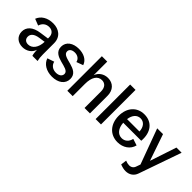

<svg xmlns="http://www.w3.org/2000/svg" viewBox="69 -1643 2802 2802"><g transform="rotate(45 1470.0 -242.0)"><path d="M204 14C290 14 361 -34 384 -110C386 -58 390 -27 399 0H506C497 -37 493 -76 493 -125V-353C493 -486 396 -551 281 -551C162 -551 77 -497 45 -411L146 -372C164 -433 211 -472 276 -472C340 -472 381 -431 381 -364V-340L248 -321C104 -302 38 -231 38 -141C38 -49 106 14 204 14ZM153 -151C153 -200 188 -243 286 -257L381 -271C378 -153 320 -72 236 -72C185 -72 153 -102 153 -151Z M814 14C944 14 1030 -52 1030 -153C1031 -353 712 -282 711 -403C710 -446 747 -473 805 -473C863 -473 907 -441 917 -390L1020 -428C993 -511 908 -553 807 -553C689 -553 600 -494 600 -391C600 -192 916 -263 918 -145C918 -99 878 -68 815 -68C747 -68 697 -107 685 -165L579 -129C607 -42 697 14 814 14Z M1120 0H1231V-252C1231 -390 1282 -468 1369 -468C1435 -468 1475 -421 1475 -340V0H1587V-363C1587 -479 1516 -553 1409 -553C1324 -553 1256 -504 1231 -432V-713H1120Z M1704 0H1815V-713H1704Z M2167 14C2282 14 2375 -51 2399 -151L2297 -184C2283 -115 2234 -71 2169 -71C2088 -71 2034 -139 2027 -247H2399C2415 -438 2317 -553 2160 -553C2009 -553 1908 -441 1908 -272C1908 -101 2012 14 2167 14ZM2029 -324C2042 -417 2090 -472 2162 -472C2232 -472 2281 -415 2285 -324Z M2448 114 2436 204C2476 220 2514 229 2549 229C2625 229 2685 189 2709 118L2939 -540H2832L2696 -130L2555 -540H2435L2636 6L2614 68C2601 110 2570 132 2526 132C2503 132 2477 126 2448 114Z"/></g></svg>

Font: Ronzino Medium
Style: Regular
Weight: 500
Designer: Nunzio Mazzaferro
Foundry: Collletttivo
Version: Version 1.000;Glyphs 3.3 (3337)